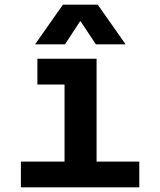

<svg xmlns="http://www.w3.org/2000/svg" viewBox="-20 -807 690 827"><path d="M258 0V-554H396V0ZM70 0V-111H580V0ZM141 -443V-554H327V-443ZM131 -616 251 -787H401L521 -616H393L326 -717L260 -616Z"/></svg>

Font: Azeret Mono Thin SemiBold
Style: Regular
Weight: 600
Version: Version 1.002